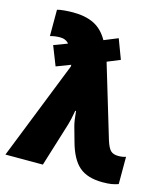

<svg xmlns="http://www.w3.org/2000/svg" viewBox="-115 -855 820 951"><g transform="rotate(15 295.5 -379.5)"><path d="M200 -505V-514L127 -486L88 -585L157 -611Q151 -620 139 -625.5Q127 -631 112 -631Q86 -631 61 -624V-759Q74 -763 98 -765Q122 -767 142 -767Q207 -767 250.5 -745Q294 -723 322 -673L393 -702L431 -601L365 -574L477 -201Q489 -163 502.5 -150.5Q516 -138 541 -138Q564 -138 580 -144V-4Q563 2 545.5 5Q528 8 499 8Q422 8 379.5 -28.5Q337 -65 314 -150L293 -225Q286 -252 282 -299H278Q269 -248 262 -226L192 0H0Z"/></g></svg>

Font: Noto Sans Display Black Narrow
Style: Regular
Weight: 900
Width: 4
Designer: Monotype Design team
Foundry: Monotype Imaging Inc.
Version: Version 1.000